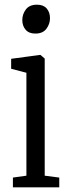

<svg xmlns="http://www.w3.org/2000/svg" viewBox="-20 -798 298 818"><path d="M35 0V-41.5L92.5 -49.5V-488L27.5 -505V-547.5L150 -564H152.5L170.5 -548.5V-49.5L232.5 -41.5V0ZM130 -655Q103 -655 89 -671.5Q75 -688 75 -712.5Q75 -737.5 90.2 -757.8Q105.5 -778 137 -778H138Q165 -778 179 -761.8Q193 -745.5 193 -720.5Q193 -696 177.8 -675.5Q162.5 -655 131 -655Z"/></svg>

Font: Merriweather 24pt SemiCondensed Light
Style: Regular
Weight: 300
Width: 4
Designer: Eben Sorkin
Foundry: Eben Sorkin
Version: Version 2.100